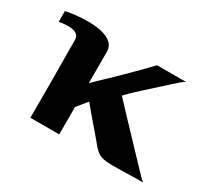

<svg xmlns="http://www.w3.org/2000/svg" viewBox="-92 -557 766 704"><g transform="rotate(30 291.5 -205.5)"><path d="M96 0Q96 -27 96 -64Q96 -101 96 -141.5Q96 -182 95.5 -219.5Q95 -257 95 -285.5Q95 -314 95 -326Q95 -344 84.5 -351.5Q74 -359 59 -360Q44 -361 30.5 -359.5Q17 -358 10 -356Q10 -356 10 -363Q10 -370 10 -378.5Q10 -387 10 -394Q10 -401 10 -402Q28 -406 55 -409Q82 -412 110 -411.5Q138 -411 163 -405Q188 -399 203 -385.5Q218 -372 218 -349Q218 -329 218 -323Q218 -317 218 -315Q218 -313 218 -306.5Q218 -300 218 -280Q218 -260 218 -217Q223 -222 237.5 -236Q252 -250 272.5 -269.5Q293 -289 316 -311.5Q339 -334 361.5 -357Q384 -380 402 -399Q404 -399 416.5 -399Q429 -399 446.5 -399Q464 -399 480.5 -399Q497 -399 510 -399Q523 -399 525 -399Q515 -394 506 -386Q497 -378 488 -370Q437 -324 399 -289.5Q361 -255 346 -238Q365 -217 395.5 -185Q426 -153 458.5 -118.5Q491 -84 518 -56Q545 -28 556 -16Q558 -14 562 -10Q566 -6 569.5 -3Q573 0 573 0Q572 -1 558.5 -1Q545 -1 524.5 -0.5Q504 0 482.5 0.5Q461 1 444 1Q416 1 398.5 -4Q381 -9 364 -28Q347 -49 327 -72Q307 -95 287.5 -118Q268 -141 253 -159L218 -116Q218 -85 218 -58.5Q218 -32 218 0Q216 0 204 0Q192 0 175 0Q158 0 140.5 0Q123 0 110.5 0Q98 0 96 0Z"/></g></svg>

Font: Genos SemiBold
Style: Regular
Weight: 600
Designer: Robert E. Leuschke
Foundry: Robert E. Leuschke
Version: Version 1.010